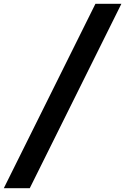

<svg xmlns="http://www.w3.org/2000/svg" viewBox="-28 -843 656 1006"><path d="M-8 143 472 -823H608L128 143Z"/></svg>

Font: Iosevka Curly Slab XBdExObl
Style: Regular
Weight: 800
Width: 7
Italic angle: -9°
Monospace: yes
Designer: Belleve Invis
Foundry: Belleve Invis
Version: Version 11.1.0; ttfautohint (v1.8.3)